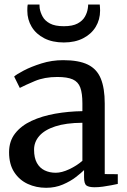

<svg xmlns="http://www.w3.org/2000/svg" viewBox="-20 -838 575 868"><path d="M188.5 11Q143.5 11 105.5 -6.5Q67.5 -24 44.2 -59.8Q21 -95.5 21 -149.5Q21 -200 48.5 -235Q76 -270 123 -291.8Q170 -313.5 229.2 -324Q288.5 -334.5 352.5 -335.5V-371Q352.5 -416 343 -442Q333.5 -468 309 -479Q284.5 -490 239 -490Q181 -490 137.2 -471.5Q93.5 -453 69.5 -440.5L44 -492Q54 -501.5 87.2 -519Q120.5 -536.5 167.2 -551.2Q214 -566 265.5 -566Q336 -566 377 -546Q418 -526 435.8 -482.5Q453.5 -439 453.5 -370V-51L512.5 -50.5V-6.5Q501.5 -4 483.2 -0.5Q465 3 445 5.8Q425 8.5 408 8.5Q381.5 8.5 370.8 0.5Q360 -7.5 360 -37V-69Q347.5 -56.5 323 -37.5Q298.5 -18.5 264.2 -3.8Q230 11 188.5 11ZM232 -57Q259 -57 292.8 -72.8Q326.5 -88.5 352.5 -111V-283Q278 -282.5 229.5 -266.5Q181 -250.5 157.5 -223.2Q134 -196 134 -161.5Q134 -124.5 146.8 -101.5Q159.5 -78.5 181.8 -67.8Q204 -57 232 -57ZM268.5 -646Q217 -646 180 -665Q143 -684 123.2 -716.8Q103.5 -749.5 103.5 -789.5Q103.5 -796.5 103.8 -804Q104 -811.5 105.5 -817.5H158.5Q158.5 -814 158.8 -809.8Q159 -805.5 159.5 -800.5Q162.5 -781.5 172.8 -762.8Q183 -744 205.8 -731.8Q228.5 -719.5 268.5 -719.5Q308 -719.5 330.8 -731.8Q353.5 -744 364 -762.8Q374.5 -781.5 377 -800.5Q378 -805.5 378.2 -809.8Q378.5 -814 378.5 -817.5H431Q431.5 -811.5 432 -804Q432.5 -796.5 432.5 -790Q432.5 -749.5 412.8 -716.8Q393 -684 356 -665Q319 -646 268.5 -646Z"/></svg>

Font: Merriweather 20pt
Style: Regular
Weight: 400
Version: Version 2.100